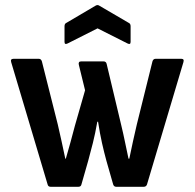

<svg xmlns="http://www.w3.org/2000/svg" viewBox="-20 -718 748 738"><path d="M175 0Q165 0 163 -9L23 -479Q19 -492 32 -492H129Q138 -492 141 -482L202 -240Q210 -206 217 -173.5Q224 -141 231 -108H233Q242 -139 251 -171.5Q260 -204 268 -235L307 -371L283 -469Q280 -482 292 -482H378Q388 -482 390 -472L446 -237Q454 -204 460.5 -172Q467 -140 474 -108H477Q484 -141 491 -174Q498 -207 506 -240L566 -482Q569 -492 578 -492H677Q689 -492 685 -479L545 -9Q542 0 532 0H427Q418 0 415 -9L389 -100Q380 -133 372 -168.5Q364 -204 357 -250H354Q346 -204 337 -168.5Q328 -133 319 -100L293 -9Q291 0 281 0ZM240 -551Q228 -545 228 -557V-617Q228 -627 235 -630L347 -696Q355 -701 362 -696L475 -630Q482 -627 482 -617V-557Q482 -545 470 -551L355 -609Z"/></svg>

Font: Sofia Sans Semi Condensed
Style: Bold
Weight: 700
Designer: Botio Nikoltchev, Ani Petrova
Foundry: lettersoup
Version: Version 4.100; ttfautohint (v1.8.4.7-5d5b)